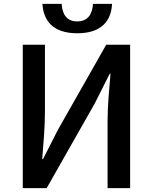

<svg xmlns="http://www.w3.org/2000/svg" viewBox="-20 -967 785 987"><path d="M97 0H220L467 -435L544 -588H548C542 -512 533 -427 533 -346V0H649V-737H526L279 -302L201 -149H197C203 -224 211 -313 211 -393V-737H97ZM377 -796C508 -796 552 -866 556 -947H458C455 -896 433 -857 377 -857C321 -857 300 -896 297 -947H198C203 -866 247 -796 377 -796Z"/></svg>

Font: Noto Sans JP Medium
Style: Regular
Weight: 500
Designer: Ryoko NISHIZUKA 西塚涼子 (kana, bopomofo & ideographs); Paul D. Hunt (Latin, Greek & Cyrillic); Sandoll Communications 산돌커뮤니
Foundry: Adobe
Version: Version 2.004;hotconv 1.0.118;makeotfexe 2.5.65603